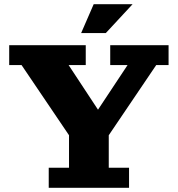

<svg xmlns="http://www.w3.org/2000/svg" viewBox="-20 -898 850 918"><path d="M317 -241 83 -587H24V-682H390V-587H308L470 -341H427L590 -587H507V-682H786V-587H727L493 -241ZM213 0V-96H310V-352H500V-96H597V0ZM368 -740 428 -878H614L486 -740Z"/></svg>

Font: Montagu Slab 24pt
Style: Bold
Weight: 700
Designer: Florian Karsten
Foundry: Florian Karsten
Version: Version 1.000